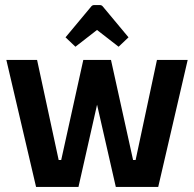

<svg xmlns="http://www.w3.org/2000/svg" viewBox="-20 -736 765 756"><path d="M436 0 322 -500H417L504 -106H514L598 -500H719L603 0ZM122 0 5 -500H126L211 -106H221L308 -500H402L289 0ZM277 -552 238 -589 338 -709Q343 -716 350 -716H374Q381 -716 386 -709L486 -589L447 -552L362 -618Z"/></svg>

Font: Changa Medium
Style: Regular
Weight: 500
Designer: Eduardo Rodriguez Tunni
Foundry: Eduardo Rodriguez Tunni
Version: Version 3.003